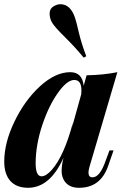

<svg xmlns="http://www.w3.org/2000/svg" viewBox="-21 -871 599 905"><path d="M147 -102.1Q147 -40 174.8 -40Q196.3 -40 223.1 -70.3Q281.7 -136.7 323.2 -294.9L318.4 -270.5L361.8 -426.3Q362.8 -432.1 362.8 -443.4Q363.3 -494.1 329.1 -494.1Q294.9 -494.1 251.5 -432.6Q208 -371.1 177.7 -279.8Q147.5 -188 147 -102.1ZM310.1 -530.8Q366.7 -530.8 373.5 -466.8L387.2 -516.1Q466.8 -517.6 532.2 -530.8L400.9 -85Q396 -67.9 396 -57.6Q396 -35.2 415 -35.2Q450.2 -35.2 477.1 -113.8L495.1 -162.1H514.2L488.8 -88.9Q453.1 14.2 351.6 14.2Q304.7 14.2 283.2 -17.1Q269.5 -37.1 269.5 -64.5Q269.5 -91.8 278.3 -127.4Q214.8 14.2 110.8 14.2Q55.7 13.7 27.3 -18.6Q-1 -50.8 -1 -108.9Q-1 -197.8 46.9 -297.4Q94.7 -397 167 -463.9Q240.2 -530.8 310.1 -530.8ZM263.7 -851.1Q311.5 -851.1 333 -786.1Q338.9 -768.6 351.1 -715.8Q363.8 -663.1 385.7 -606L373.5 -599.1Q334 -647.9 285.2 -695.8Q236.3 -744.1 224.6 -764.2Q212.9 -784.2 212.9 -807.1Q212.9 -830.1 231 -840.8Q249 -851.6 263.7 -851.1Z"/></svg>

Font: PlayfairDisplay-BoldItalic
Style: Bold Italic
Weight: 700
Italic angle: -14.9847°
Designer: Claus Eggers Sørensen
Foundry: Claus Eggers Sørensen
Version: Version 1.002;PS 001.002;hotconv 1.0.70;makeotf.lib2.5.58329